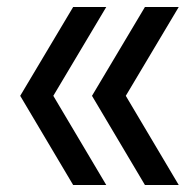

<svg xmlns="http://www.w3.org/2000/svg" viewBox="-20 -531 555 551"><path d="M396 0 244 -256 396 -511H493L341 -256L493 0ZM190 0 38 -256 190 -511H285L133 -256L285 0Z"/></svg>

Font: Undotted
Style: Regular
Weight: 400
Designer: Delve Withrington, Dave Bailey, Thomas Jockin
Foundry: Delve Fonts LLC
Version: Version 4.000